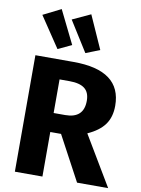

<svg xmlns="http://www.w3.org/2000/svg" viewBox="-104 -1056 828 1125"><g transform="rotate(10 310.0 -493.0)"><path d="M267 -789 186 -751 64 -933 170 -986ZM434 -789 351 -756 238 -936 346 -986ZM435 0 293 -265H229V0H65V-693H292Q577 -693 577 -482Q577 -415 545 -370.5Q513 -326 444 -295L620 0ZM229 -578V-378H298Q408 -378 408 -482Q408 -532 378.5 -555Q349 -578 288 -578Z"/></g></svg>

Font: FiraGO
Style: Bold
Weight: 700
Designer: bBox Type
Foundry: bBox Type GmbH
Version: Version 1.001;PS 001.001;hotconv 1.0.88;makeotf.lib2.5.64775